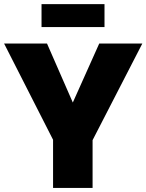

<svg xmlns="http://www.w3.org/2000/svg" viewBox="-26 -924 720 944"><path d="M178.2 -791V-903.8H487.8V-791ZM205.1 -710 332 -419.9 461.9 -710H673.8L429.2 -234.9V0H234.9V-236.8L-5.9 -710Z"/></svg>

Font: Rawline Black
Style: Regular
Weight: 900
Designer: Matt McInerney, Pablo Impallari, Rodrigo Fuenzalida
Foundry: Matt McInerney, Pablo Impallari, Rodrigo Fuenzalida
Version: Version 4.020;PS 004.020;hotconv 1.0.88;makeotf.lib2.5.64775